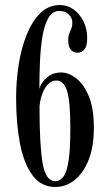

<svg xmlns="http://www.w3.org/2000/svg" viewBox="-20 -731 432 763"><path d="M200 12Q143 12 108.8 -34.8Q74.5 -81.5 59.2 -161.5Q44 -241.5 44 -342Q44 -408.5 54.2 -474Q64.5 -539.5 86 -593Q107.5 -646.5 140.2 -678.8Q173 -711 218 -711Q248.5 -711 273.2 -693Q298 -675 312.2 -645.2Q326.5 -615.5 326.5 -580Q326.5 -547.5 315.5 -534.5Q304.5 -521.5 288.5 -521.5Q272 -521.5 261.5 -533.8Q251 -546 251 -570.5Q251 -586.5 255 -596.8Q259 -607 263.2 -616.8Q267.5 -626.5 267.5 -641.5Q267.5 -659.5 253.5 -673.5Q239.5 -687.5 215.5 -687.5Q188 -687.5 172 -659.2Q156 -631 148.5 -585Q141 -539 138.8 -484.2Q136.5 -429.5 136.5 -377Q138 -387 148 -402.5Q158 -418 176.8 -430.5Q195.5 -443 223 -443Q252 -443 282 -420.5Q312 -398 332.5 -349.5Q353 -301 353 -222.5Q353 -148 332.2 -95.8Q311.5 -43.5 277 -15.8Q242.5 12 200 12ZM199.5 -11Q219 -11 232.5 -29.5Q246 -48 252.8 -94Q259.5 -140 259.5 -221.5Q259.5 -328 246.5 -369.5Q233.5 -411 203.5 -411Q178 -411 159.5 -381.5Q141 -352 137 -308.5Q137 -155.5 149.2 -83.2Q161.5 -11 199.5 -11Z"/></svg>

Font: Imbue 50pt Medium
Style: Regular
Weight: 500
Designer: Tyler Finck
Foundry: Etcetera Type Company
Version: Version 1.102; ttfautohint (v1.8.3)